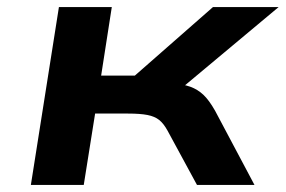

<svg xmlns="http://www.w3.org/2000/svg" viewBox="-20 -521 805 541"><path d="M67 0 146 -501H295L265 -308H360L580 -501H765L461 -247L460 -287Q496 -284 516.5 -276.5Q537 -269 553 -254Q569 -239 586 -209L697 0H535L452 -153Q441 -173 428.5 -183Q416 -193 395.5 -197Q375 -201 341 -201H248L216 0Z"/></svg>

Font: Nunito Sans 7pt Expanded
Style: Bold Italic
Weight: 700
Width: 7
Italic angle: -9°
Designer: Vernon Adams
Foundry: Vernon Adams
Version: Version 3.101;gftools[0.9.27]